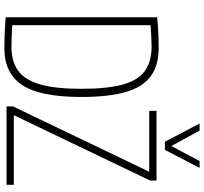

<svg xmlns="http://www.w3.org/2000/svg" viewBox="-48 -894 951 896"><g transform="rotate(90 428.0 -445.5)"><path d="M206 10Q172 10 134 8.5Q96 7 60 4V-703Q138 -710 203 -710Q284 -710 334.5 -673.5Q385 -637 408.5 -557.5Q432 -478 432 -349Q432 -158 377 -74Q322 10 206 10ZM198 -23Q267 -23 310 -54.5Q353 -86 373.5 -157.5Q394 -229 394 -349Q394 -471 374 -542.5Q354 -614 310.5 -645.5Q267 -677 196 -677Q178 -677 150 -675.5Q122 -674 97 -672V-27Q120 -25 150 -24Q180 -23 198 -23ZM476 0V-30L780 -664V-666H497V-700H822V-670L518 -36V-34H842V0ZM763 -901 679 -739H641L556 -901H589L661 -769L731 -901Z"/></g></svg>

Font: Georama SemiCondensed ExtraLight
Style: Regular
Weight: 200
Width: 4
Designer: Jean-Baptiste Levee
Foundry: Production Type
Version: Version 1.000